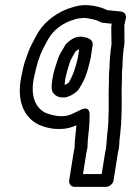

<svg xmlns="http://www.w3.org/2000/svg" viewBox="-20 -539 514 749"><path d="M234.3 -229.3C240.3 -257.5 245.7 -275.3 254.2 -301.4C258 -309.7 267.6 -326 274.5 -338.4C277.7 -341 283.4 -344.8 285.8 -345.8C286 -345.8 286 -345.8 288.7 -345.2L284.7 -320C284.4 -318 284.2 -315.2 283.6 -312.9C274.1 -272.4 264.8 -244.4 247.8 -216.1C244.3 -213.3 237.7 -209.8 232.1 -207.6C232.1 -208.5 232.2 -209.9 232.3 -210C233.3 -216.6 232.3 -216.1 234.3 -229.3ZM293.7 -396C266.7 -396 247.5 -376.2 239.9 -369.7C235.8 -366.2 232.6 -361.1 231.1 -357C224.4 -345 211.9 -327.5 206.6 -311.1C198.1 -284.9 189.5 -262 184.4 -230C180.3 -203.9 179.1 -182.7 190.4 -173C197 -165.6 207.7 -159 223.2 -159H232.2C234.8 -159 238.1 -159.6 240.3 -160.3C260.6 -166.7 281 -178.8 291.5 -197.7L302.7 -217.7C318.3 -245.6 325.7 -278.7 332.6 -308C334.3 -313.6 335.1 -320.5 335.1 -322.7L341.5 -363C343 -372.3 338.4 -381 332.1 -384.9L323.9 -389.9C320.6 -391.9 316.1 -392.9 312.5 -393C309.5 -393.4 304.9 -396 293.7 -396ZM414.8 -441C413.3 -431.4 414.6 -415 415 -365.9C410.1 -334.3 407.4 -301.2 407.1 -272.1C404.1 -251.2 405.3 -236.8 405 -220C402.2 -163.1 405.8 -126.7 402.9 -74C402.5 -54.3 401.6 -41.4 400.4 -34C397.4 -15 395.5 25.8 393.6 40.2C392 45.6 390.9 51 390 57L376.8 140H303.8L317 57C318.3 48.7 320 43.9 321 38L321.1 37C321.4 35.7 321.5 33.9 321.5 32.9C321.2 3.4 327.7 -27.6 329.1 -65.3C329.3 -75.3 329.4 -83.9 329.4 -92.8C329.4 -94.6 330.9 -127.3 296.5 -111.4C268.7 -98.5 249.9 -86 224.6 -86H210.6C198.2 -86 169.5 -93.8 159.2 -98.1C119 -117.3 97.9 -162.4 112 -233.9C117.5 -260.7 121.9 -276.8 128.1 -299.1L138.4 -327.9C144.9 -344.7 157.6 -366.4 167.5 -385.3C186.7 -421.3 226.8 -451.1 270.7 -463.1C281.6 -466.6 293 -468.4 304.8 -469C328.3 -468.8 360.2 -460.2 371.5 -453.2C374.2 -451.5 377.8 -450.4 380.8 -450.1L416.1 -446.5C415.6 -444.8 415.1 -442.8 414.8 -441ZM443.3 42C446.4 22.9 444.9 13.3 447 0C449.1 -13.2 449.7 -25.4 450.5 -34.9C452.2 -46.5 453 -59 453.5 -80C456.4 -134.7 452.9 -173.9 455.6 -226C456.1 -247.9 455.1 -259.5 457.4 -274C457.5 -274.9 457.7 -276.5 457.7 -277.7C458 -307.1 460.4 -337.4 465.3 -368C465.4 -369 465.6 -370.8 465.6 -372.1C465.3 -410.9 465.1 -434.2 465.1 -441.9L470.9 -467.2C473.9 -480.3 465.9 -492.5 452.7 -493.9L398.4 -499.4C376.9 -510.7 342.9 -519 312.2 -519C295.3 -519 279.9 -515.9 263.5 -510.9C208 -495.4 152.4 -457.1 123.3 -402.7C114.1 -384.9 100.1 -361.8 91.1 -338.2L80.3 -307.9C71.5 -283.6 68.4 -265.4 62.4 -236.1C45.3 -149.3 70.8 -81 132.6 -51.9C149.7 -44.6 177.5 -36 202.7 -36H216.7C240.4 -36 260.7 -42.7 278.1 -50.3C276.2 -22.3 271 6 270.8 38C269.8 41.9 268 50.4 267 57L249.9 165C248.2 175.7 255.8 190 270.9 190H393.9C404.6 190 420.5 180.1 422.9 165L440 57C441.2 49.1 442.5 47.6 443.3 42Z"/></svg>

Font: Tape
Style: Regular
Weight: 500
Foundry: Cannot Into Space Fonts
Version: Version 0.97